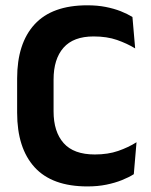

<svg xmlns="http://www.w3.org/2000/svg" viewBox="-20 -672 556 706"><path d="M301.5 13.5Q171.5 13.5 107.2 -57Q43 -127.5 43 -257.5V-383.5Q43 -512.5 107.2 -582.5Q171.5 -652.5 301 -652.5Q338 -652.5 368.5 -646.5Q399 -640.5 423.8 -630.8Q448.5 -621 467 -609.5L477 -494Q447.5 -512 410.5 -525Q373.5 -538 324 -538Q250 -538 213.5 -496.5Q177 -455 177 -379.5V-262.5Q177 -187.5 214 -145.8Q251 -104 328.5 -104Q377 -104 414.5 -117Q452 -130 482 -149L472 -31.5Q454 -20 428.5 -9.8Q403 0.5 371.2 7Q339.5 13.5 301.5 13.5Z"/></svg>

Font: Anek Tamil Medium SemiBold
Style: Regular
Weight: 600
Version: Version 1.003